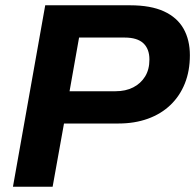

<svg xmlns="http://www.w3.org/2000/svg" viewBox="-20 -706 738 726"><path d="M29 0 151 -686H472Q550 -686 600 -663Q650 -640 674 -597.5Q698 -555 698 -497Q698 -438 679 -390.5Q660 -343 624.5 -309Q589 -275 539 -257Q489 -239 428 -239H222L179 0ZM243 -361H417Q455 -361 483.5 -375.5Q512 -390 528.5 -416.5Q545 -443 545 -481Q545 -521 522 -542.5Q499 -564 451 -564H279Z"/></svg>

Font: Archivo SemiBold
Style: Bold Italic
Weight: 700
Italic angle: -10°
Version: Version 2.001